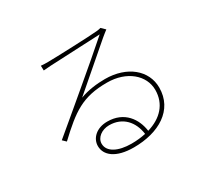

<svg xmlns="http://www.w3.org/2000/svg" viewBox="-150 -957 1301 1213"><g transform="rotate(-30 500.0 -351.0)"><path d="M611 -10C579 -3 544 1 507 1C411 1 342 -33 342 -93C342 -137 387 -171 441 -171C539 -171 599 -103 611 -10ZM256 -712 257 -677C277 -679 291 -680 309 -681C360 -683 622 -695 677 -698C625 -652 479 -526 423 -480C366 -431 230 -318 135 -238L159 -215C305 -352 385 -411 564 -411C708 -411 806 -325 806 -219C806 -116 740 -47 638 -17C626 -107 567 -197 442 -197C363 -197 314 -148 314 -92C314 -26 375 29 508 29C690 29 835 -55 835 -219C835 -344 726 -437 564 -437C505 -437 439 -429 381 -407C473 -486 640 -631 685 -669C700 -682 716 -694 729 -704L701 -731C692 -728 687 -727 669 -725C620 -720 358 -710 307 -710C295 -710 273 -710 256 -712Z"/></g></svg>

Font: Harano Aji Gothic KR ExtraLight
Style: Regular
Weight: 250
Foundry: Masamichi Hosoda
Version: HaranoAjiGothicKR-ExtraLight version 20220220;ttx 4.29.1